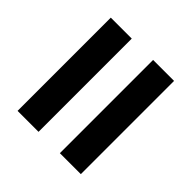

<svg xmlns="http://www.w3.org/2000/svg" viewBox="-58 -669 699 699"><g transform="rotate(-45 291.0 -320.0)"><path d="M50.8 -375V-482.9H530.8V-375ZM50.8 -157.2V-265.1H530.8V-157.2Z"/></g></svg>

Font: TASA Orbiter Deck SemiBold
Style: Regular
Weight: 600
Designer: Weizhong Zhang
Version: Version 1.000;Glyphs 3.1.2 (3151)